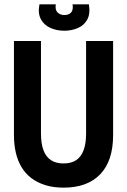

<svg xmlns="http://www.w3.org/2000/svg" viewBox="-20 -848 583 881"><path d="M272 13Q225 13 188 1.5Q151 -10 123.5 -31Q96 -52 78.5 -81.5Q61 -111 52.5 -148Q44 -185 44 -228V-660H168V-235Q168 -189 179.5 -158.5Q191 -128 214 -113Q237 -98 271 -98Q307 -98 329.5 -113Q352 -128 363.5 -158.5Q375 -189 375 -235V-660H499V-228Q499 -110 440 -48.5Q381 13 272 13ZM161 -828H236Q232 -803 244 -791Q256 -779 276 -779Q296 -779 306.5 -791Q317 -803 313 -828H388Q395 -784 380 -757.5Q365 -731 336.5 -719Q308 -707 275 -707Q240 -707 211 -720Q182 -733 167.5 -760Q153 -787 161 -828Z"/></svg>

Font: Bricolage Grotesque 72pt SemiCondensed SemiBold
Style: Regular
Weight: 600
Width: 4
Designer: Mathieu Triay
Foundry: Atelier Triay
Version: Version 1.001;gftools[0.9.33.dev8+g029e19f]